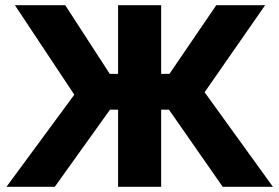

<svg xmlns="http://www.w3.org/2000/svg" viewBox="-20 -720 1077 740"><path d="M838.4 0 584.6 -364.2 813.6 -700H1001.9L768.6 -364.5L1031.9 0ZM4.9 0 266.4 -355 37.4 -700H231.4L450.4 -362.2L191.1 0ZM435.1 0V-297.2H316.4V-435.2H435.1V-700H601.1V-435.2H720.4V-297.2H601.1V0Z"/></svg>

Font: Geologica-Sharp
Style: Regular
Weight: 100
Designer: Sindre Bremnes, Frode Helland
Foundry: Monokrom Skriftforlag AS
Version: Version 1.010;gftools[0.9.28]